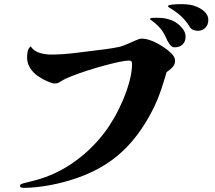

<svg xmlns="http://www.w3.org/2000/svg" viewBox="-20 -853 1040 929"><path d="M827 -559Q827 -540 813.5 -526.5Q800 -513 786 -504Q774 -462 760 -420Q746 -378 727 -338Q679 -239 617 -167Q555 -95 473.5 -47Q392 1 284 29Q258 36 224 42.5Q190 49 156 52.5Q122 56 94 56Q90 56 83.5 54.5Q77 53 77 47Q77 40 83 37.5Q89 35 93 34Q108 30 122.5 26.5Q137 23 152 19Q252 -8 337.5 -68.5Q423 -129 485 -211Q509 -242 532.5 -283Q556 -324 575.5 -370Q595 -416 607 -461.5Q619 -507 619 -546Q619 -560 605 -560Q588 -560 555 -553Q522 -546 481.5 -535Q441 -524 401 -511Q361 -498 329 -485.5Q297 -473 282 -464Q272 -458 265 -453.5Q258 -449 245 -449Q237 -449 230 -451.5Q223 -454 215 -457Q190 -467 166 -483Q142 -499 126.5 -522.5Q111 -546 111 -576Q111 -592 114 -605Q117 -618 128 -629Q145 -604 175.5 -596Q206 -588 234 -589H240Q287 -590 334 -595.5Q381 -601 427 -607Q460 -611 494.5 -615.5Q529 -620 561 -627Q575 -631 596 -640Q617 -649 636 -657.5Q655 -666 664 -666Q683 -666 701.5 -660Q720 -654 736 -646Q750 -639 771.5 -625Q793 -611 810 -594Q827 -577 827 -559ZM878 -676Q878 -652 863.5 -638Q849 -624 825 -624Q812 -624 803 -636Q794 -648 789 -658Q782 -675 773 -691Q764 -707 752 -720Q735 -739 712 -755Q711 -756 708.5 -757.5Q706 -759 706 -761Q706 -766 719.5 -766.5Q733 -767 737 -767Q752 -767 767.5 -765.5Q783 -764 798 -759Q815 -755 833.5 -742.5Q852 -730 865 -712.5Q878 -695 878 -676ZM988 -756Q988 -734 974 -719Q960 -704 937 -704Q925 -704 914.5 -708.5Q904 -713 898 -723Q888 -740 875 -755Q862 -770 847 -783Q824 -802 798 -817Q793 -820 793 -823Q793 -828 806.5 -830Q820 -832 835.5 -832.5Q851 -833 856 -833Q878 -833 900 -830Q918 -827 938.5 -817.5Q959 -808 973.5 -792.5Q988 -777 988 -756Z"/></svg>

Font: Kaisei Tokumin ExtraBold
Style: Regular
Weight: 800
Designer: Font-Kai, 金井和夫
Foundry: KAZUO KANAI
Version: Version 5.003